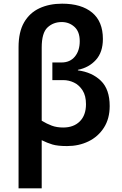

<svg xmlns="http://www.w3.org/2000/svg" viewBox="-20 -785 665 1045"><path d="M81 240V-528Q81 -611 111 -663Q141 -715 194.5 -740Q248 -765 318 -765Q423 -765 481.5 -716.5Q540 -668 540 -573Q540 -501 502 -459Q464 -417 404 -405V-402Q481 -392 529 -345.5Q577 -299 577 -208Q577 -139 545.5 -90Q514 -41 461.5 -15.5Q409 10 345 10Q294 10 265.5 1.5Q237 -7 207 -22V240ZM324 -91Q381 -91 414.5 -124.5Q448 -158 448 -218Q448 -264 429.5 -293Q411 -322 383 -335.5Q355 -349 324 -349H265V-445H315Q361 -445 387.5 -477Q414 -509 414 -561Q414 -613 385 -639Q356 -665 316 -665Q270 -665 238.5 -635.5Q207 -606 207 -526V-128Q235 -111 262 -101Q289 -91 324 -91Z"/></svg>

Font: Noto Sans SemiBold
Style: Regular
Weight: 600
Designer: Monotype Design Team
Foundry: Monotype Imaging Inc.
Version: Version 2.007